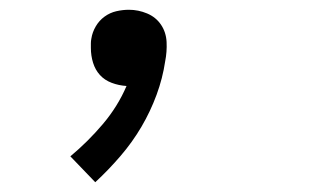

<svg xmlns="http://www.w3.org/2000/svg" viewBox="-20 -168 640 393"><path d="M175 205 124 152Q160 122 190.5 86Q221 50 239 8Q223 7 208.5 1.5Q194 -4 184.5 -14.5Q175 -25 170.5 -39.5Q166 -54 166 -70Q166 -75 166 -79.5Q166 -84 167 -89Q169 -102 176 -114Q183 -126 194 -134Q205 -142 218 -145Q231 -148 244 -148Q263 -148 281 -140.5Q299 -133 309.5 -117.5Q320 -102 321 -82Q322 -62 318 -42Q313 -8 300.5 26Q288 60 269.5 91.5Q251 123 226.5 151.5Q202 180 175 205Z"/></svg>

Font: Iosevka Curly Slab ExObl
Style: Regular
Weight: 400
Width: 7
Italic angle: -9°
Monospace: yes
Designer: Belleve Invis
Foundry: Belleve Invis
Version: Version 11.1.0; ttfautohint (v1.8.3)